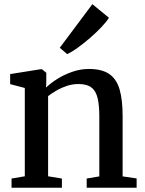

<svg xmlns="http://www.w3.org/2000/svg" viewBox="-20 -878 678 898"><path d="M96 -53.5V-466.5L27.5 -484.5V-531.5L168.5 -554H176.5L196.5 -537.5V-496.5L195.5 -468.5Q216.5 -489 248.2 -509Q280 -529 318.2 -542.2Q356.5 -555.5 395.5 -555.5Q456.5 -555.5 491 -531.8Q525.5 -508 539.5 -459.2Q553.5 -410.5 553.5 -335V-53L619 -43.5V0H385.5V-43L444.5 -53V-333.5Q444.5 -384.5 436.8 -418.2Q429 -452 408 -468.5Q387 -485 347 -485Q320 -485 294.2 -476.8Q268.5 -468.5 245.8 -455.5Q223 -442.5 205 -428.5V-53.5L269.5 -43V0H34V-43ZM293.5 -625.5 259.5 -654.5 412 -858.5 489.5 -795Q478 -776 454 -750.8Q430 -725.5 400.8 -700.2Q371.5 -675 343.5 -654.8Q315.5 -634.5 295 -625.5Z"/></svg>

Font: Merriweather 48pt Medium
Style: Regular
Weight: 500
Version: Version 2.100